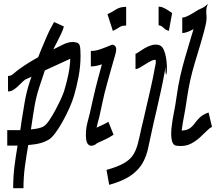

<svg xmlns="http://www.w3.org/2000/svg" viewBox="-20 -754 1168 1006"><path d="M49 232Q49 171 56 116Q63 61 72 9H18V-72H86Q88 -83 89.5 -93Q91 -103 92 -113Q100 -166 109.5 -220Q119 -274 135 -323Q140 -339 145 -352L112 -337Q101 -329 86.5 -314Q72 -299 56 -287Q40 -275 24 -275H22V-356H24Q38 -356 53 -369.5Q68 -383 81 -392Q106 -410 131 -425.5Q156 -441 180 -454Q188 -476 197 -497Q206 -518 214 -537Q231 -578 241.5 -598.5Q252 -619 257 -627Q262 -635 262 -638H265L313 -616H315Q311 -599 299 -574Q287 -549 276 -528Q265 -507 263 -503Q262 -499 259 -495Q279 -505 308 -519.5Q337 -534 362 -534Q370 -534 382 -531Q395 -527 398.5 -513Q402 -499 402 -461Q402 -406 391.5 -351.5Q381 -297 368 -253Q359 -222 342.5 -185.5Q326 -149 307 -115Q288 -81 269.5 -56.5Q251 -32 238 -24Q217 -11 191.5 -4Q166 3 128 6Q118 63 110.5 118Q103 173 103 232ZM142 -76Q189 -80 209 -92Q222 -100 238 -123.5Q254 -147 270 -177Q286 -207 298.5 -234Q311 -261 316 -277Q330 -323 338.5 -365.5Q347 -408 348 -446L215 -385Q208 -363 200.5 -341.5Q193 -320 186 -298Q170 -249 161.5 -200.5Q153 -152 146 -102Q145 -95 144 -89Q143 -83 142 -76Z M571 -593 543 -680H544Q567 -691 588 -704.5Q609 -718 639 -718H641V-620H639Q618 -620 606.5 -612Q595 -604 574 -593ZM489 -4Q477 7 463 9.5Q449 12 439.5 -0.5Q430 -13 430 -47Q430 -82 438.5 -113Q447 -144 451 -162Q461 -206 467.5 -235.5Q474 -265 480 -289Q486 -313 493 -340Q500 -367 511 -406Q512 -409 512.5 -411.5Q513 -414 514 -417Q482 -406 456 -406V-487Q474 -487 489.5 -491Q505 -495 533 -506Q558 -516 565 -519Q572 -522 582 -514Q594 -503 585 -471.5Q576 -440 560 -384Q548 -342 540.5 -314Q533 -286 527 -262.5Q521 -239 515.5 -211.5Q510 -184 501 -144Q497 -129 493 -114Q489 -99 486 -85Q504 -94 520 -101Q536 -108 548 -116L575 -48Q547 -30 525 -20.5Q503 -11 489 -4Z M862 -593Q848 -597 836 -609Q824 -621 813 -621H811V-719H813Q826 -719 841.5 -711Q857 -703 869 -694.5Q881 -686 881 -686H882L865 -593ZM552 214 538 136H539Q596 120 628.5 101.5Q661 83 677 58.5Q693 34 702 -0.5Q711 -35 721 -83Q728 -112 732.5 -131Q737 -150 740.5 -166Q744 -182 748.5 -201Q753 -220 760 -250Q767 -279 771.5 -301Q776 -323 781 -345Q786 -367 791 -397Q793 -405 794 -411.5Q795 -418 796 -422V-440Q787 -442 772.5 -435Q758 -428 742.5 -418Q727 -408 713 -400Q699 -392 692 -392H690V-473H692Q695 -473 707 -481.5Q719 -490 736.5 -500.5Q754 -511 774 -517Q794 -523 813 -518Q829 -513 837.5 -494.5Q846 -476 850 -451.5Q854 -427 854.5 -405Q855 -383 853 -371Q851 -359 849 -365Q847 -371 846 -404L844 -383Q838 -349 833 -325Q828 -301 823.5 -280Q819 -259 813 -233Q806 -201 801.5 -181Q797 -161 793 -145Q789 -129 785 -111Q781 -93 775 -65Q765 -21 756.5 20.5Q748 62 728.5 98Q709 134 668.5 163.5Q628 193 554 214Z M927 11Q920 11 914.5 10.5Q909 10 902 9Q877 5 877 -55Q877 -61 877.5 -68Q878 -75 878 -79Q883 -124 891.5 -166Q900 -208 905 -246Q914 -310 925 -357.5Q936 -405 949 -450Q962 -495 978 -548Q983 -565 987 -578Q991 -591 994 -601Q955 -581 937 -581H935V-662H937Q952 -662 989 -684Q1000 -690 1007 -695Q1014 -700 1018 -702Q1047 -714 1057.5 -723.5Q1068 -733 1069 -734Q1068 -732 1063.5 -717.5Q1059 -703 1062 -671Q1064 -652 1057 -621.5Q1050 -591 1042 -563.5Q1034 -536 1031 -525Q1013 -466 999.5 -420.5Q986 -375 976.5 -332Q967 -289 959 -235Q953 -191 945 -150Q937 -109 932 -71V-70Q959 -71 974 -81.5Q989 -92 1000 -107.5Q1011 -123 1027 -138.5Q1043 -154 1071 -164H1073L1091 -88H1089Q1079 -84 1063.5 -68.5Q1048 -53 1028 -34.5Q1008 -16 983 -2.5Q958 11 927 11Z"/></svg>

Font: Syne Tactile
Style: Regular
Weight: 400
Designer: Lucas Descroix
Foundry: Bonjour Monde
Version: Version 2.100; ttfautohint (v1.8.3)